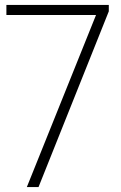

<svg xmlns="http://www.w3.org/2000/svg" viewBox="-20 -760 492 780"><path d="M89 0 376.5 -715 387 -699H6V-740H422V-714L136.5 0Z"/></svg>

Font: Encode Sans Condensed Thin ExtraLight
Style: Regular
Weight: 250
Version: Version 3.002